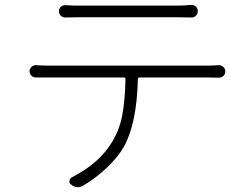

<svg xmlns="http://www.w3.org/2000/svg" viewBox="-20 -742 1040 791"><path d="M710 -670.9H304.7Q275.4 -670.9 251 -669.9Q239.3 -668.9 231 -676.8Q222.7 -684.6 222.7 -695.8Q222.7 -707 231 -714.4Q239.3 -721.7 251 -720.7Q276.4 -718.8 302.7 -718.8H710Q735.4 -718.8 766.6 -721.7Q768.6 -721.7 769.5 -721.7Q779.3 -721.7 787.1 -714.8Q794.9 -707 794.9 -695.8Q794.9 -684.6 786.6 -676.8Q778.3 -668.9 766.6 -669.9Q737.3 -670.9 710 -670.9ZM182.6 -471.7H836.9Q858.4 -471.7 880.9 -473.6Q891.6 -473.6 899.9 -466.3Q908.2 -459 908.2 -447.8Q908.2 -436.5 900.4 -429.2Q892.6 -421.9 880.9 -421.9Q856.4 -422.9 836.9 -422.9H555.7Q547.9 -422.9 547.9 -416Q543.9 -235.4 491.2 -138.7Q466.8 -95.7 421.9 -52.7Q377 -9.8 323.2 22.5Q311.5 29.3 300.8 29.3Q286.1 29.3 273.4 18.6Q264.6 12.7 266.1 2.9Q267.6 -6.8 276.4 -11.7Q389.6 -69.3 442.4 -158.2Q472.7 -208 483.9 -269Q495.1 -330.1 497.1 -416Q497.1 -422.9 489.3 -422.9H182.6Q146.5 -422.9 128.9 -422.9Q118.2 -421.9 109.9 -429.7Q101.6 -437.5 101.6 -448.2Q101.6 -459 110.4 -466.8Q117.2 -473.6 127 -473.6Q127.9 -473.6 128.9 -473.6Q154.3 -471.7 182.6 -471.7Z"/></svg>

Font: Gen Jyuu Gothic Light
Style: Regular
Weight: 200
Designer: [Source Han Sans]
Ryoko NISHIZUKA  (kana & ideographs); Paul D. Hunt (Latin, Greek & Cyrillic); Wenlong ZHANG  (bopomofo
Version: Version 1.002.20150607